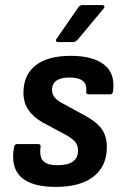

<svg xmlns="http://www.w3.org/2000/svg" viewBox="-20 -722 480 753"><path d="M198 11Q104 11 62.5 -27.5Q21 -66 35 -145Q37 -157 47 -157H130Q141 -157 139 -145Q134 -106 150 -90Q166 -74 206 -74Q286 -74 286 -132Q286 -151 276 -164Q266 -177 242 -191L147 -242Q110 -263 91 -291.5Q72 -320 72 -358Q72 -428 119.5 -465.5Q167 -503 257 -503Q345 -503 389 -468Q433 -433 423 -363Q422 -352 411 -352H328Q317 -352 318 -363Q325 -418 253 -418Q184 -418 184 -369Q184 -352 195 -339Q206 -326 232 -313L320 -265Q361 -242 380 -214.5Q399 -187 399 -145Q399 -71 347.5 -30Q296 11 198 11ZM207 -557Q202 -557 200 -561Q198 -565 202 -570L285 -690Q292 -702 303 -702H381Q387 -702 389 -697.5Q391 -693 386 -688L286 -568Q277 -557 266 -557Z"/></svg>

Font: Sofia Sans Semi Condensed
Style: Bold Italic
Weight: 700
Italic angle: -9°
Version: Version 4.100